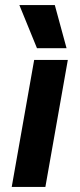

<svg xmlns="http://www.w3.org/2000/svg" viewBox="-20 -733 312 753"><path d="M114 -498H246L158 0H26ZM56 -713H195L241 -544H125Z"/></svg>

Font: Chakra Petch
Style: Bold Italic
Weight: 700
Italic angle: -10°
Designer: Katatrad Aksorn Co.,Ltd.
Foundry: Cadson Demak Co.,Ltd.
Version: Version 1.000; ttfautohint (v1.6)